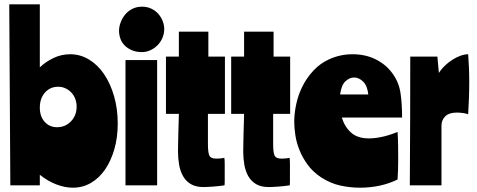

<svg xmlns="http://www.w3.org/2000/svg" viewBox="-20 -861 2214 892"><path d="M23 -841H165V-548Q192 -574 228.5 -591.5Q265 -609 306 -609Q353 -609 393.5 -584.5Q434 -560 463.5 -516.5Q493 -473 510 -414Q527 -355 527 -287Q527 -222 511 -167Q495 -112 467.5 -72.5Q440 -33 402 -11Q364 11 319 11Q281 11 241 -4.5Q201 -20 165 -49V0H28ZM165 -361Q165 -320 187.5 -295Q210 -270 245 -270Q283 -270 309.5 -297Q336 -324 336 -366Q336 -385 329.5 -402Q323 -419 311 -431.5Q299 -444 283.5 -451Q268 -458 250 -458Q213 -458 189 -431Q165 -404 165 -361Z M563 -582H710V0H563ZM640 -830Q664 -830 683.5 -820.5Q703 -811 716 -796Q729 -781 736 -762.5Q743 -744 743 -727Q743 -704 734.5 -684.5Q726 -665 711.5 -650.5Q697 -636 678.5 -627.5Q660 -619 639 -619Q613 -619 593 -627.5Q573 -636 559.5 -649.5Q546 -663 539.5 -681Q533 -699 533 -718Q533 -737 540.5 -757Q548 -777 561.5 -793.5Q575 -810 595 -820Q615 -830 640 -830Z M811 -714H948V-598H1025V-332H946V-192Q946 -151 953 -137.5Q960 -124 985 -124Q992 -124 1004 -125Q1016 -126 1022 -128Q1024 -121 1024 -99.5Q1024 -78 1024 -56Q1024 -37 1024 -21.5Q1024 -6 1023 0Q1011 2 996.5 3.5Q982 5 968.5 6Q955 7 943.5 7.5Q932 8 925 8Q889 8 866 -6Q843 -20 830 -43.5Q817 -67 812 -96.5Q807 -126 807 -157Q807 -169 807.5 -192.5Q808 -216 808.5 -242Q809 -268 810 -292.5Q811 -317 811 -332H751V-598H811Z M1114 -714H1251V-598H1328V-332H1249V-192Q1249 -151 1256 -137.5Q1263 -124 1288 -124Q1295 -124 1307 -125Q1319 -126 1325 -128Q1327 -121 1327 -99.5Q1327 -78 1327 -56Q1327 -37 1327 -21.5Q1327 -6 1326 0Q1314 2 1299.5 3.5Q1285 5 1271.5 6Q1258 7 1246.5 7.5Q1235 8 1228 8Q1192 8 1169 -6Q1146 -20 1133 -43.5Q1120 -67 1115 -96.5Q1110 -126 1110 -157Q1110 -169 1110.5 -192.5Q1111 -216 1111.5 -242Q1112 -268 1113 -292.5Q1114 -317 1114 -332H1054V-598H1114Z M1568 -315Q1581 -272 1611 -245Q1641 -218 1694 -218Q1710 -218 1728.5 -220.5Q1747 -223 1765 -227.5Q1783 -232 1799 -237.5Q1815 -243 1827 -248Q1829 -219 1829.5 -186.5Q1830 -154 1830 -122Q1830 -69 1827 -27Q1749 11 1652 11Q1607 11 1561 1Q1515 -9 1472 -37Q1434 -62 1409.5 -95.5Q1385 -129 1371 -164.5Q1357 -200 1352 -234Q1347 -268 1347 -295Q1347 -335 1356.5 -378.5Q1366 -422 1386 -461.5Q1406 -501 1437 -534Q1468 -567 1510 -586Q1561 -609 1618 -609Q1678 -609 1726 -585Q1774 -561 1804 -519Q1833 -479 1840.5 -430Q1848 -381 1848 -315ZM1625 -501Q1604 -501 1585 -483.5Q1566 -466 1560 -422H1691Q1687 -462 1667.5 -481.5Q1648 -501 1625 -501Z M2012 -598 2019 -522Q2031 -541 2048 -557Q2065 -573 2083.5 -584.5Q2102 -596 2120.5 -602.5Q2139 -609 2155 -609Q2157 -583 2158.5 -549.5Q2160 -516 2160 -481Q2160 -441 2158.5 -402Q2157 -363 2155 -330Q2146 -334 2130 -336Q2114 -338 2103 -338Q2066 -338 2048.5 -320.5Q2031 -303 2031 -277V0H1884Q1885 -162 1885.5 -307.5Q1886 -453 1886 -598Z"/></svg>

Font: Ranchers
Style: Regular
Weight: 400
Designer: Pablo Impallari, Brenda Gallo
Foundry: Pablo Impallari, Brenda Gallo
Version: Version 1.000; ttfautohint (v0.8) -G 200 -r 50